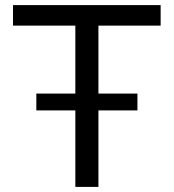

<svg xmlns="http://www.w3.org/2000/svg" viewBox="-20 -733 681 753"><path d="M275.5 0V-300H122.5V-366H275.5V-632.5H31V-713H610V-632.5H366V-366H519V-300H366V0Z"/></svg>

Font: Heraclito
Style: Regular
Weight: 400
Designer: Kostas Bartsokas (font) & Cristiano Sobral (main changes)
Foundry: Kostas Bartsokas (font) & Cristiano Sobral (main changes)
Version: Version 1.00;July 8, 2020;FontCreator 13.0.0.2655 64-bit